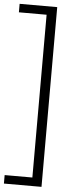

<svg xmlns="http://www.w3.org/2000/svg" viewBox="-86 -841 434 1094"><g transform="rotate(5 131.0 -294.0)"><path d="M-19.5 220V171.5H139V-759.5H-19.5V-808H195.5V220Z"/></g></svg>

Font: Encode Sans Cnd Lt
Style: Regular
Weight: 300
Width: 3
Designer: Multiple Designers
Foundry: Impallari Type
Version: Version 3.002; ttfautohint (v1.8.3) -l 8 -r 50 -G 200 -x 14 